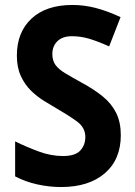

<svg xmlns="http://www.w3.org/2000/svg" viewBox="-20 -744 544 774"><path d="M467 -199Q467 -101 402.5 -45.5Q338 10 226 10Q179 10 131 -0.5Q83 -11 41 -33V-174Q88 -151 137 -133Q186 -115 234 -115Q283 -115 303.5 -137Q324 -159 324 -192Q324 -230 289.5 -255Q255 -280 203 -310Q182 -322 155.5 -338.5Q129 -355 104.5 -379Q80 -403 64 -437.5Q48 -472 48 -520Q48 -614 107 -669Q166 -724 272 -724Q319 -724 365.5 -712Q412 -700 466 -675L420 -557Q373 -578 339 -588Q305 -598 270 -598Q232 -598 211.5 -578Q191 -558 191 -526Q191 -500 203.5 -482.5Q216 -465 242.5 -449Q269 -433 309 -411Q359 -384 394.5 -355Q430 -326 448.5 -288.5Q467 -251 467 -199Z"/></svg>

Font: Noto Sans Gujarati UI SemiCondensed
Style: Bold
Weight: 700
Width: 4
Designer: Jelle Bosma - Monotype Design Team, Universal Thirst
Foundry: Monotype Imaging Inc.
Version: Version 2.106; ttfautohint (v1.8.4.7-5d5b)